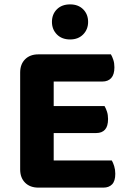

<svg xmlns="http://www.w3.org/2000/svg" viewBox="-20 -854 587 876"><path d="M155 2Q117 2 94.5 -20.5Q72 -43 72 -81V-523Q72 -561 94.5 -583.5Q117 -606 155 -606H486Q492 -596 497 -581Q502 -566 502 -547Q502 -514 487.5 -498Q473 -482 447 -482H225V-370H457Q463 -360 468 -345Q473 -330 473 -311Q473 -278 459 -262.5Q445 -247 419 -247H225V-122H490Q496 -112 501 -96Q506 -80 506 -61Q506 -28 491.5 -13Q477 2 452 2ZM382 -754Q382 -720 359.5 -697Q337 -674 300 -674Q262 -674 239.5 -697Q217 -720 217 -754Q217 -789 239.5 -811.5Q262 -834 300 -834Q337 -834 359.5 -811.5Q382 -789 382 -754Z"/></svg>

Font: Baloo Da 2
Style: Bold
Weight: 700
Designer: Noopur Datye, Sulekha Rajkumar and Ek Type
Foundry: Ek Type
Version: Version 1.640;hotconv 1.0.111;makeotfexe 2.5.65597; ttfautoh